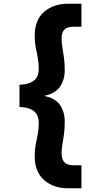

<svg xmlns="http://www.w3.org/2000/svg" viewBox="-20 -831 526 1035"><path d="M349 184Q268 184 217.5 139.5Q167 95 167 10Q167 -23 172.5 -51Q178 -79 183.5 -107.5Q189 -136 189 -169Q189 -194 179 -212.5Q169 -231 146.5 -242Q124 -253 85 -254V-374Q124 -376 146.5 -386.5Q169 -397 179 -415.5Q189 -434 189 -459Q189 -492 183.5 -520Q178 -548 172.5 -576.5Q167 -605 167 -638Q167 -723 217.5 -767Q268 -811 349 -811H419V-687H377Q343 -687 327.5 -672Q312 -657 312 -624Q312 -600 316.5 -574Q321 -548 325 -518.5Q329 -489 329 -453Q329 -401 303.5 -364Q278 -327 221 -315V-313Q278 -302 303.5 -265Q329 -228 329 -174Q329 -138 325 -108.5Q321 -79 316.5 -53.5Q312 -28 312 -4Q312 28 327.5 44Q343 60 377 60H419V184Z"/></svg>

Font: DM Sans 12pt Black
Style: Regular
Weight: 900
Version: Version 4.004;gftools[0.9.30]